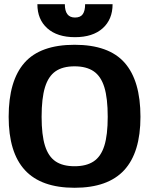

<svg xmlns="http://www.w3.org/2000/svg" viewBox="-20 -874 706 909"><path d="M157 -854H287Q287 -791 335 -791Q361 -791 372 -807Q383 -823 383 -854H513Q513 -782 466 -740Q419 -698 335 -698Q251 -698 204 -740Q157 -782 157 -854ZM21 -321Q21 -492 96 -577Q171 -662 333 -662Q495 -662 570 -577Q645 -492 645 -321Q645 -152 568 -68.5Q491 15 333 15Q175 15 98 -68.5Q21 -152 21 -321ZM490 -321Q490 -409 474 -461Q458 -513 423.5 -536.5Q389 -560 333 -560Q277 -560 243 -536.5Q209 -513 193 -461Q177 -409 177 -321Q177 -235 193 -184Q209 -133 243 -110Q277 -87 333 -87Q389 -87 423.5 -110Q458 -133 474 -184Q490 -235 490 -321Z"/></svg>

Font: Pridi SemiBold
Style: Regular
Weight: 600
Designer: Katatrad Team
Foundry: CadsonDemak
Version: Version 1.001